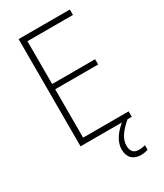

<svg xmlns="http://www.w3.org/2000/svg" viewBox="-227 -801 945 1107"><g transform="rotate(-30 245.0 -248.0)"><path d="M324 129C324 82 358 41 406 0H434V-36H131V-358H417V-393H131V-678H434V-714H93V0H368C317 43 289 88 289 135C289 189 321 218 371 218C391 218 407 214 418 210V180C409 183 393 186 376 186C341 186 324 167 324 129Z"/></g></svg>

Font: Noto Sans Myanmar UI SemiCondensed ExtraLight
Style: Regular
Weight: 200
Width: 4
Designer: Monotype Design Team
Foundry: Monotype Imaging Inc.
Version: Version 2.103